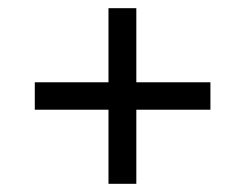

<svg xmlns="http://www.w3.org/2000/svg" viewBox="-20 -592 599 469"><path d="M245 -143V-324H65V-391H245V-572H313V-391H494V-324H313V-143Z"/></svg>

Font: Noto Serif Tibetan SemiBold
Style: Regular
Weight: 600
Designer: Monotype Design Team
Foundry: Monotype Imaging Inc.
Version: Version 2.103; ttfautohint (v1.8.4.7-5d5b)